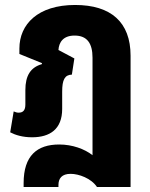

<svg xmlns="http://www.w3.org/2000/svg" viewBox="-20 -550 603 772"><path d="M215 194C215 167 229 149 264 149C297 149 347 167 370 202H505V-326C505 -461 426 -530 282 -530C132 -530 58 -452 58 -355V-333L149 -296L148 -292C103 -279 82 -246 82 -188V-130C82 -108 74 -97 55 -97C48 -97 42 -99 35 -102L21 -18C42 -7 71 2 109 2C180 2 230 -30 230 -112V-181C230 -229 240 -249 269 -250L279 -315L215 -349C217 -380 234 -407 280 -407C330 -407 352 -376 352 -318V74C320 49 271 31 218 31C129 31 75 76 75 186V202H215Z"/></svg>

Font: Noto Sans Thai UI Condensed Extra
Style: Regular
Weight: 800
Width: 3
Designer: Monotype Design Team
Foundry: Monotype Imaging Inc.
Version: Version 1.901